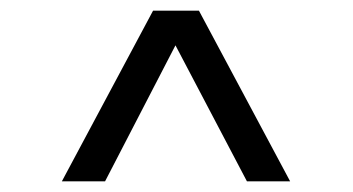

<svg xmlns="http://www.w3.org/2000/svg" viewBox="-20 -738 661 360"><path d="M96 -398 267 -718H353L524 -398H443L309 -653L177 -398Z"/></svg>

Font: Gabriela
Style: Regular
Weight: 400
Designer: Eduardo Rodriguez Tunni
Foundry: Eduardo Rodriguez Tunni
Version: Version 2.001;gftools[0.9.26]